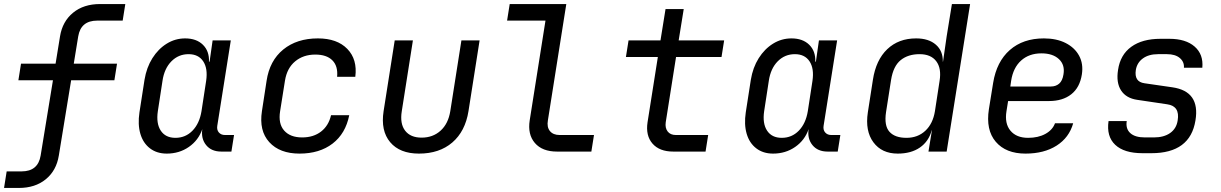

<svg xmlns="http://www.w3.org/2000/svg" viewBox="-20 -750 6040 950"><path d="M0 180 13 98H87Q168 98 181 20L242 -353H71L84 -435H255L277 -570Q289 -644 341.5 -687Q394 -730 475 -730H600L587 -648H461Q380 -648 367 -570L345 -435H559L546 -353H332L271 20Q259 94 206.5 137Q154 180 73 180Z M805 10Q756 10 722 -16Q688 -42 674.5 -88Q661 -134 670 -194L695 -355Q705 -416 734 -462Q763 -508 805 -534Q847 -560 896 -560Q952 -560 984 -528.5Q1016 -497 1014 -445H1017L1032 -550H1122L1055 -127Q1052 -107 1063 -94.5Q1074 -82 1093 -82H1138L1125 0H1075Q1026 0 1000 -32Q974 -64 981 -111Q962 -56 914.5 -23Q867 10 805 10ZM848 -68Q898 -68 932.5 -103.5Q967 -139 977 -200L1000 -350Q1009 -411 985.5 -446.5Q962 -482 913 -482Q863 -482 828 -446.5Q793 -411 784 -350L761 -200Q752 -139 775.5 -103.5Q799 -68 848 -68Z M1462 10Q1364 10 1312.5 -46.5Q1261 -103 1276 -200L1299 -350Q1314 -450 1381.5 -505Q1449 -560 1553 -560Q1648 -560 1698.5 -508Q1749 -456 1738 -370H1648Q1653 -423 1624.5 -451.5Q1596 -480 1540 -480Q1481 -480 1440.5 -446.5Q1400 -413 1390 -351L1366 -200Q1356 -138 1386 -104Q1416 -70 1475 -70Q1531 -70 1568.5 -99Q1606 -128 1618 -180H1708Q1690 -89 1625.5 -39.5Q1561 10 1462 10Z M2053 10Q1958 10 1910.5 -46.5Q1863 -103 1878 -200L1933 -550H2023L1968 -200Q1958 -138 1984.5 -103.5Q2011 -69 2066 -69Q2122 -69 2160 -103.5Q2198 -138 2208 -200L2263 -550H2353L2298 -200Q2282 -100 2218 -45Q2154 10 2053 10Z M2736 0Q2663 0 2626.5 -42.5Q2590 -85 2601 -155L2679 -648H2489L2502 -730H2782L2691 -155Q2685 -121 2701 -101.5Q2717 -82 2749 -82H2919L2906 0Z M3311 0Q3243 0 3208.5 -39.5Q3174 -79 3184 -145L3235 -468H3077L3090 -550H3248L3273 -705H3363L3338 -550H3563L3550 -468H3325L3274 -145Q3270 -117 3283.5 -99.5Q3297 -82 3324 -82H3484L3471 0Z M3805 10Q3756 10 3722 -16Q3688 -42 3674.5 -88Q3661 -134 3670 -194L3695 -355Q3705 -416 3734 -462Q3763 -508 3805 -534Q3847 -560 3896 -560Q3952 -560 3984 -528.5Q4016 -497 4014 -445H4017L4032 -550H4122L4055 -127Q4052 -107 4063 -94.5Q4074 -82 4093 -82H4138L4125 0H4075Q4026 0 4000 -32Q3974 -64 3981 -111Q3962 -56 3914.5 -23Q3867 10 3805 10ZM3848 -68Q3898 -68 3932.5 -103.5Q3967 -139 3977 -200L4000 -350Q4009 -411 3985.5 -446.5Q3962 -482 3913 -482Q3863 -482 3828 -446.5Q3793 -411 3784 -350L3761 -200Q3752 -139 3775.5 -103.5Q3799 -68 3848 -68Z M4422 10Q4343 10 4301.5 -46Q4260 -102 4274 -194L4299 -355Q4314 -453 4370 -506.5Q4426 -560 4513 -560Q4575 -560 4610.5 -529Q4646 -498 4645 -445H4646L4664 -570L4690 -730H4780L4664 0H4574L4591 -105H4590Q4575 -50 4531.5 -20Q4488 10 4422 10ZM4465 -68Q4521 -68 4558.5 -103Q4596 -138 4606 -200L4629 -350Q4639 -412 4612.5 -447Q4586 -482 4530 -482Q4473 -482 4436.5 -452.5Q4400 -423 4389 -355L4364 -195Q4354 -128 4381 -98Q4408 -68 4465 -68Z M5054 10Q4957 10 4907 -48.5Q4857 -107 4873 -210L4894 -340Q4911 -445 4976.5 -502.5Q5042 -560 5145 -560Q5208 -560 5253 -537Q5298 -514 5319.5 -474Q5341 -434 5333 -382Q5323 -317 5280.5 -283.5Q5238 -250 5170 -250H4968L4960 -200Q4950 -139 4979.5 -103.5Q5009 -68 5067 -68Q5117 -68 5152.5 -87.5Q5188 -107 5200 -140H5290Q5270 -69 5208 -29.5Q5146 10 5054 10ZM4979 -322H5180Q5204 -322 5220.5 -336Q5237 -350 5242 -382Q5250 -429 5219.5 -457.5Q5189 -486 5133 -486Q5072 -486 5032.5 -450.5Q4993 -415 4983 -350Z M5633 8Q5542 8 5498 -33.5Q5454 -75 5465 -151H5555Q5549 -113 5572.5 -91.5Q5596 -70 5645 -70H5689Q5739 -70 5770 -92Q5801 -114 5807 -154Q5819 -225 5755 -234L5607 -256Q5552 -264 5527 -302.5Q5502 -341 5512 -404Q5523 -479 5577.5 -518.5Q5632 -558 5722 -558H5766Q5847 -558 5891 -519.5Q5935 -481 5929 -415H5838Q5840 -444 5817.5 -463Q5795 -482 5754 -482H5710Q5664 -482 5635 -461Q5606 -440 5600 -404Q5591 -345 5643 -338L5781 -318Q5919 -298 5895 -154Q5869 8 5677 8Z"/></svg>

Font: JetBrains Mono NL
Style: Italic
Weight: 400
Italic angle: -9°
Monospace: yes
Designer: Philipp Nurullin, Konstantin Bulenkov
Foundry: JetBrains
Version: Version 2.305; ttfautohint (v1.8.4.7-5d5b)